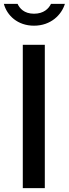

<svg xmlns="http://www.w3.org/2000/svg" viewBox="-27 -974 356 994"><path d="M91 -742V0H205V-742ZM309 -954H237C225 -929 199 -903 149 -903C97 -903 74 -932 64 -954H-7C9 -894 64 -841 149 -841C237 -841 292 -898 309 -954Z"/></svg>

Font: Bisquit Text
Style: Regular
Weight: 400
Version: Version 1.004;Glyphs 3.2.3 (3260)